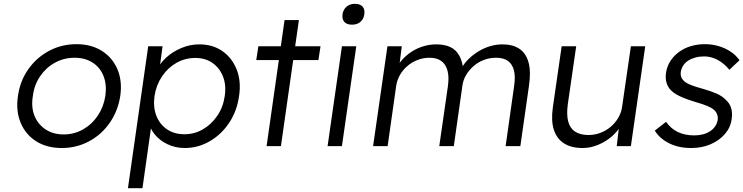

<svg xmlns="http://www.w3.org/2000/svg" viewBox="-20 -764 3887 1004"><path d="M303 10Q225 10 169.5 -25Q114 -60 88 -122Q62 -184 74 -263Q85 -341 128 -402Q171 -463 236.5 -498Q302 -533 380 -533Q457 -533 512.5 -498Q568 -463 594 -402Q620 -341 609 -263Q597 -184 554 -122Q511 -60 445.5 -25Q380 10 303 10ZM313 -61Q368 -61 414.5 -87.5Q461 -114 491.5 -159.5Q522 -205 531 -263Q539 -321 521.5 -366Q504 -411 464.5 -436.5Q425 -462 370 -462Q315 -462 268 -436.5Q221 -411 190 -365.5Q159 -320 152 -263Q142 -205 160 -159.5Q178 -114 218 -87.5Q258 -61 313 -61Z M649 220 755 -522H830L813 -395L799 -393Q814 -431 848.5 -462.5Q883 -494 928.5 -513Q974 -532 1022 -532Q1092 -532 1142.5 -497Q1193 -462 1217.5 -401Q1242 -340 1230 -261Q1219 -183 1178.5 -122Q1138 -61 1077 -25.5Q1016 10 946 10Q897 10 855.5 -10Q814 -30 788 -62.5Q762 -95 757 -133H775L725 220ZM944 -62Q997 -62 1041.5 -88Q1086 -114 1116.5 -159Q1147 -204 1155 -261Q1164 -319 1146 -364Q1128 -409 1091 -435Q1054 -461 1001 -461Q948 -461 903 -435.5Q858 -410 827.5 -365Q797 -320 788 -262Q780 -204 797.5 -159Q815 -114 853 -88Q891 -62 944 -62Z M1374 0 1468 -659H1543L1449 0ZM1320 -450 1331 -522H1656L1645 -450Z M1693 0 1768 -522H1843L1768 0ZM1821 -635Q1793 -635 1780.5 -649.5Q1768 -664 1771 -689Q1775 -714 1792 -729Q1809 -744 1836 -744Q1863 -744 1876 -729.5Q1889 -715 1885 -689Q1882 -665 1865 -650Q1848 -635 1821 -635Z M1931 0 2006 -522H2081L2066 -403L2050 -398Q2062 -428 2084 -452.5Q2106 -477 2134.5 -495Q2163 -513 2195.5 -522.5Q2228 -532 2262 -532Q2303 -532 2333.5 -518.5Q2364 -505 2382 -472.5Q2400 -440 2404 -387L2388 -396L2397 -413Q2410 -436 2432.5 -457.5Q2455 -479 2483 -496Q2511 -513 2543 -522.5Q2575 -532 2607 -532Q2662 -532 2696.5 -508.5Q2731 -485 2744 -437Q2757 -389 2746 -315L2701 0H2624L2668 -311Q2676 -363 2667.5 -396Q2659 -429 2636 -445.5Q2613 -462 2574 -462Q2540 -462 2510 -450.5Q2480 -439 2456.5 -418.5Q2433 -398 2417.5 -372Q2402 -346 2398 -316L2353 0H2277L2322 -312Q2329 -362 2320 -395Q2311 -428 2287.5 -445Q2264 -462 2226 -462Q2193 -462 2163.5 -450.5Q2134 -439 2110.5 -419Q2087 -399 2072 -373Q2057 -347 2052 -317L2007 0Z M3027 10Q2967 10 2929 -14.5Q2891 -39 2876 -86Q2861 -133 2871 -203L2917 -522H2993L2949 -218Q2942 -165 2951 -129.5Q2960 -94 2987 -76Q3014 -58 3057 -58Q3090 -58 3120 -69.5Q3150 -81 3173.5 -101Q3197 -121 3213 -148Q3229 -175 3233 -205L3279 -522H3354L3279 0H3205L3218 -110L3231 -116Q3214 -81 3181.5 -52.5Q3149 -24 3108.5 -7Q3068 10 3027 10Z M3595 10Q3528 10 3478.5 -15Q3429 -40 3404 -81L3463 -127Q3487 -92 3524 -74Q3561 -56 3610 -56Q3635 -56 3656 -61.5Q3677 -67 3693.5 -78Q3710 -89 3720 -104Q3730 -119 3733 -137Q3737 -170 3711 -192Q3700 -201 3677 -210.5Q3654 -220 3622 -229Q3568 -245 3533.5 -261.5Q3499 -278 3481 -300Q3468 -318 3463.5 -339Q3459 -360 3463 -385Q3468 -417 3485 -444Q3502 -471 3529.5 -491.5Q3557 -512 3592 -522.5Q3627 -533 3666 -533Q3703 -533 3737.5 -523Q3772 -513 3800.5 -494Q3829 -475 3847 -449L3794 -399Q3778 -419 3757 -435Q3736 -451 3712 -460Q3688 -469 3661 -469Q3637 -469 3615.5 -463Q3594 -457 3578 -446.5Q3562 -436 3552.5 -421Q3543 -406 3540 -388Q3538 -373 3542.5 -361Q3547 -349 3557 -340Q3569 -329 3593 -319.5Q3617 -310 3654 -300Q3696 -288 3725 -275.5Q3754 -263 3771 -246Q3795 -226 3803 -200Q3811 -174 3806 -141Q3800 -97 3770.5 -63Q3741 -29 3695.5 -9.5Q3650 10 3595 10Z"/></svg>

Font: Lexend Light
Style: Italic
Weight: 300
Italic angle: -8.13011°
Designer: Bonnie Shaver-Troup, Thomas Jockin
Foundry: Lexend
Version: Version 1.007